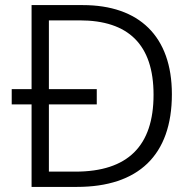

<svg xmlns="http://www.w3.org/2000/svg" viewBox="-20 -734 757 754"><path d="M305 -714H104V-384H26V-324H104V0H282C523 0 655 -124 655 -364C655 -592 526 -714 305 -714ZM293 -654C484 -654 583 -559 583 -362C583 -161 482 -60 276 -60H172V-324H360V-384H172V-654Z"/></svg>

Font: Noto Sans Syriac Light
Style: Regular
Weight: 300
Designer: Patrick Giasson and the Monotype Design Team
Foundry: Monotype Imaging Inc.
Version: Version 3.000